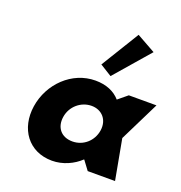

<svg xmlns="http://www.w3.org/2000/svg" viewBox="-154 -1008 1091 1155"><g transform="rotate(20 391.0 -430.0)"><path d="M91.2 -256C68.2 -106 154.7 15 304.7 15C374.7 15 439.4 -16 483.9 -58H485.9L529 0H704L656.5 -258L782.5 -513H605.5L546 -464C510.3 -505 456.8 -528 387.8 -528C237.8 -528 114.1 -406 91.2 -256ZM279.2 -256C290 -327 350.7 -377 417.7 -377C483.7 -377 529 -327 518.2 -256C507.5 -186 449.8 -136 380.8 -136C308.8 -136 268.5 -186 279.2 -256ZM386.8 -631 462.4 -584 656.5 -807.9 536.5 -875.1Z"/></g></svg>

Font: Sztylet
Style: BdObl
Weight: 700
Foundry: Cannot Into Space Fonts, PlusOne Fonts
Version: Version 0.12